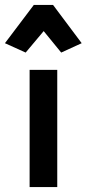

<svg xmlns="http://www.w3.org/2000/svg" viewBox="-51 -758 351 778"><path d="M86 -738 -31 -583 53 -545 126 -632 197 -545 280 -583 164 -738ZM69 -475V0H181V-475Z"/></svg>

Font: Mint Spirit
Style: Bold
Weight: 700
Designer: HARENDAL Hirwen
Foundry: Arkandis Digital Foundry.
Version: Version 1.004;FFEdit